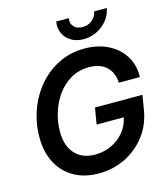

<svg xmlns="http://www.w3.org/2000/svg" viewBox="-135 -1044 1005 1159"><g transform="rotate(-15 367.0 -464.5)"><path d="M338.9 11.7Q249.5 11.7 183.8 -25.9Q118.2 -63.5 82.8 -131.3Q47.4 -199.2 47.4 -290Q47.4 -378.4 76.2 -459Q105 -539.6 158.4 -602.8Q211.9 -666 285.4 -702.6Q358.9 -739.3 448.2 -739.3Q529.8 -739.3 593.5 -707.8Q657.2 -676.3 693.4 -619.4Q729.5 -562.5 727.1 -486.3H595.7Q594.2 -547.9 554.9 -585.7Q515.6 -623.5 445.8 -623.5Q381.8 -623.5 331.5 -594.5Q281.2 -565.4 246.6 -517.1Q211.9 -468.8 193.8 -409.9Q175.8 -351.1 175.8 -291.5Q175.8 -204.6 220.7 -154.3Q265.6 -104 347.2 -104Q401.9 -104 449 -126.2Q496.1 -148.4 528.3 -187.5Q560.5 -226.6 570.3 -276.9H400.9L418 -378.9H714.4L699.2 -286.6Q684.6 -198.2 633.3 -131.1Q582 -64 505.6 -26.1Q429.2 11.7 338.9 11.7ZM460 -794.9Q415 -794.9 382.6 -814.5Q350.1 -834 334.7 -866.9Q319.3 -899.9 326.2 -940.9H404.8Q399.4 -908.2 418.2 -887.7Q437 -867.2 471.7 -867.2Q506.3 -867.2 532 -887.7Q557.6 -908.2 563 -940.9H642.1Q635.3 -899.9 608.9 -866.9Q582.5 -834 543.5 -814.5Q504.4 -794.9 460 -794.9Z"/></g></svg>

Font: Inter Display SemiBold
Style: Italic
Weight: 600
Italic angle: -9.39999°
Designer: Rasmus Andersson
Foundry: rsms
Version: Version 4.000;git-a52131595